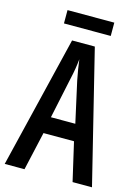

<svg xmlns="http://www.w3.org/2000/svg" viewBox="-128 -932 728 1003"><g transform="rotate(15 236.0 -430.5)"><path d="M362 -861H109V-789H362ZM367 0H472L296 -714H173L0 0H107L154 -208H319ZM253 -519 302 -298H170L217 -520C226 -558 232 -597 235 -629C239 -597 245 -559 253 -519Z"/></g></svg>

Font: Noto Sans Arabic UI XCn Md
Style: Regular
Weight: 500
Width: 2
Designer: Monotype Design Team, Nadine Chahine and Nizar Qandah
Foundry: Monotype Imaging Inc.
Version: Version 2.010